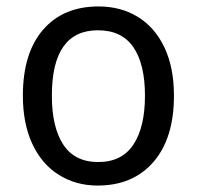

<svg xmlns="http://www.w3.org/2000/svg" viewBox="-20 -566 610 596"><path d="M283 10Q216 10 163 -23Q110 -56 80.5 -119Q51 -182 51 -269Q51 -401 113.5 -473.5Q176 -546 286 -546Q355 -546 408 -513.5Q461 -481 490.5 -418.5Q520 -356 520 -269Q520 -137 456.5 -63.5Q393 10 283 10ZM285 -63Q358 -63 394 -117Q430 -171 430 -269Q430 -367 394 -419.5Q358 -472 284 -472Q141 -472 141 -269Q141 -171 176.5 -117Q212 -63 285 -63Z"/></svg>

Font: Noto Sans Display
Style: Regular
Weight: 400
Designer: Monotype Design team
Foundry: Monotype Imaging Inc.
Version: Version 1.000